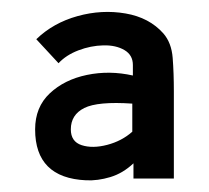

<svg xmlns="http://www.w3.org/2000/svg" viewBox="-20 -729 357 328"><path d="M127 -421Q40 -425 40 -508Q40 -546 65 -569.5Q90 -593 128.5 -601Q167 -609 207 -600V-618Q207 -635 192.5 -643.5Q178 -652 156.5 -651.5Q135 -651 114 -643Q93 -635 80 -621L42 -662Q71 -690 112.5 -701.5Q154 -713 194.5 -706Q235 -699 259 -672Q273 -656 275 -630Q277 -604 277 -573V-424H208V-450Q190 -433 168.5 -426.5Q147 -420 127 -421ZM206 -504V-552Q147 -556 124 -544.5Q101 -533 101 -508Q101 -487 119.5 -481Q138 -475 163 -481.5Q188 -488 206 -504Z"/></svg>

Font: Kulim Park
Style: Bold
Weight: 700
Designer: Noponies / Dale Sattler
Foundry: Noponies
Version: Version 1.000; ttfautohint (v1.8.3)